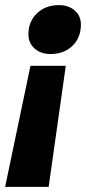

<svg xmlns="http://www.w3.org/2000/svg" viewBox="-53 -530 336 750"><path d="M58 -396Q58 -446 91.5 -478Q125 -510 177 -510Q215 -510 239 -489Q263 -468 263 -434Q263 -383 230 -351Q197 -319 144 -319Q106 -319 82 -340.5Q58 -362 58 -396ZM66 -273H204L137 200H-33Z"/></svg>

Font: Sarabun ExtraBold
Style: Italic
Weight: 800
Italic angle: -10°
Designer: Suppakit Chalermlarp | Katatrad Co.,Ltd.
Foundry: Cadson Demak Co.,Ltd.
Version: Version 1.000; ttfautohint (v1.6)